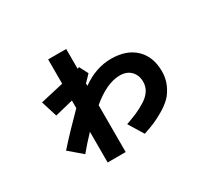

<svg xmlns="http://www.w3.org/2000/svg" viewBox="-146 -921 1291 1196"><g transform="rotate(-30 500.0 -322.5)"><path d="M443.4 -445.3 444.3 -428.7Q545.9 -501 654.3 -501Q765.6 -501 828.6 -440.4Q891.6 -379.9 891.6 -274.4Q891.6 -224.6 872.6 -181.6Q853.5 -138.7 826.2 -110.8Q798.8 -83 756.3 -58.1Q713.9 -33.2 681.2 -19.5Q648.4 -5.9 604.5 8.8L539.1 -97.7Q585.9 -114.3 617.7 -127.9Q649.4 -141.6 685.1 -163.6Q720.7 -185.5 739.3 -213.9Q757.8 -242.2 757.8 -277.3Q757.8 -324.2 729 -354Q700.2 -383.8 650.4 -383.8Q556.6 -383.8 444.3 -289.1V47.9H314.5V-172.9Q264.6 -121.1 219.7 -66.4L127 -145.5Q210.9 -239.3 314.5 -342.8V-397.5L183.6 -365.2L147.5 -480.5L314.5 -518.6V-693.4H444.3V-550.8L457 -555.7L489.3 -493.2Z"/></g></svg>

Font: Gothic A1 ExtraBold
Style: Regular
Weight: 800
Designer: HanYang I&C Co.,Ltd.
Foundry: HanYang I&C Co.,Ltd.
Version: Version 2.50